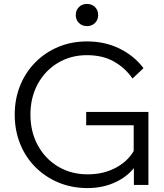

<svg xmlns="http://www.w3.org/2000/svg" viewBox="-20 -942 837 978"><path d="M736 0H662V-106L674 -102Q637 -47 571.5 -15.5Q506 16 426 16Q346 16 278.5 -12Q211 -40 160.5 -90.5Q110 -141 82.5 -209.5Q55 -278 55 -358Q55 -438 82.5 -506Q110 -574 160 -624.5Q210 -675 277 -703Q344 -731 423 -731Q515 -731 589 -694.5Q663 -658 711 -595L655 -542Q617 -597 559.5 -629Q502 -661 423 -661Q340 -661 274.5 -621.5Q209 -582 172 -513.5Q135 -445 135 -358Q135 -271 172.5 -202Q210 -133 276 -93.5Q342 -54 427 -54Q512 -54 577 -91.5Q642 -129 670 -190L661 -152V-304H419V-372H736ZM423 -809Q398 -809 382 -825Q366 -841 366 -865Q366 -890 382 -906Q398 -922 423 -922Q448 -922 464 -906Q480 -890 480 -865Q480 -841 464 -825Q448 -809 423 -809Z"/></svg>

Font: Wix Madefor Display
Style: Regular
Weight: 400
Designer: Dalton Maag Ltd
Foundry: Dalton Maag Ltd
Version: Version 3.100